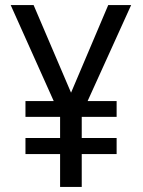

<svg xmlns="http://www.w3.org/2000/svg" viewBox="-20 -734 560 754"><path d="M259 -370 405 -714H495L324 -337H438V-275H301V-192H438V-129H301V0H216V-129H80V-192H216V-275H80V-337H191L22 -714H112Z"/></svg>

Font: Noto Sans Gurmukhi SemiCondensed
Style: Regular
Weight: 400
Width: 4
Designer: Jelle Bosma - Monotype Design Team
Foundry: Monotype Imaging Inc.
Version: Version 2.004; ttfautohint (v1.8.4.7-5d5b)